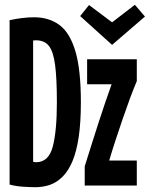

<svg xmlns="http://www.w3.org/2000/svg" viewBox="-20 -773 624 800"><path d="M127 7Q106 7 76 5Q46 3 20 -4V-689Q48 -695 73.5 -698Q99 -701 122 -701Q184 -701 227.5 -669Q271 -637 294 -560Q317 -483 317 -347Q317 -263 308 -202.5Q299 -142 282 -101.5Q265 -61 241 -37Q217 -13 188.5 -3Q160 7 127 7ZM130 -97Q183 -97 200 -162.5Q217 -228 217 -347Q217 -447 209.5 -503Q202 -559 183.5 -582Q165 -605 131 -605Q128 -605 124.5 -605Q121 -605 118 -604V-99Q122 -98 125 -97.5Q128 -97 130 -97ZM333 0V-80Q350 -134 364 -178.5Q378 -223 391 -263Q404 -303 417 -341.5Q430 -380 445 -422H343V-526H550V-435Q536 -402 521 -361.5Q506 -321 491 -277Q476 -233 461.5 -189Q447 -145 435 -104H550V0ZM447 -586 314 -706 351 -752 447 -680 542 -753 584 -704Z"/></svg>

Font: Ubuntu Sans Mono
Style: Bold
Weight: 700
Monospace: yes
Designer: Dalton Maag Ltd
Foundry: Dalton Maag Ltd
Version: Version 1.006